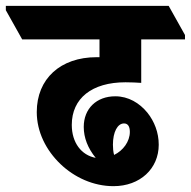

<svg xmlns="http://www.w3.org/2000/svg" viewBox="-90 -647 654 658"><path d="M299 -9C390 -9 454 -69 454 -151C454 -193 439 -231 415 -261C388 -294 350 -317 305 -317C241 -317 197 -275 197 -212C197 -175 211 -139 238 -106C189 -115 156 -158 156 -219C156 -310 225 -365 340 -365C360 -365 379 -364 394 -363V-512H544V-527L488 -627H-70V-612L-14 -512H251V-451C247 -451 244 -451 241 -451C117 -451 36 -377 36 -263C36 -195 68 -132 117 -85C165 -39 230 -9 299 -9ZM297 -151C297 -195 313 -224 335 -224C348 -224 355 -214 355 -195C355 -162 332 -131 301 -116C298 -127 297 -139 297 -151Z"/></svg>

Font: Noto Serif Devanagari Condensed Black
Style: Regular
Weight: 900
Width: 3
Designer: Universal Thirst, Indian Type Foundry and the Monotype Design Team
Foundry: Monotype Imaging Inc.
Version: Version 2.004